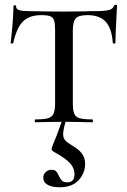

<svg xmlns="http://www.w3.org/2000/svg" viewBox="-20 -517 538 812"><path d="M36 -335Q36 -333 30.5 -333Q25 -333 25 -335Q29 -366 33 -415Q37 -464 37 -490Q37 -495 42.5 -495Q48 -495 48 -490Q48 -477 63 -473.5Q78 -470 101 -470Q187 -468 252 -468L339 -469Q356 -470 385 -470Q423 -470 440.5 -474.5Q458 -479 463 -494Q465 -497 470 -497Q475 -497 475 -494Q468 -365 468 -335Q468 -333 462.5 -333Q457 -333 457 -335Q453 -396 427.5 -424.5Q402 -453 350 -453Q313 -453 300.5 -439.5Q288 -426 288 -387V-81Q288 -50 294 -36Q300 -22 317 -17Q334 -12 371 -12Q373 -12 373 -6Q373 0 371 0Q338 0 320 -1L250 -2L181 -1Q162 0 129 0Q127 0 127 -6Q127 -12 129 -12Q166 -12 183 -17Q200 -22 206.5 -36.5Q213 -51 213 -81V-389Q213 -417 209 -430Q205 -443 193 -448Q181 -453 154 -453Q104 -453 77 -426Q50 -399 36 -335ZM247 50Q247 66 255.5 76Q264 86 286 99Q311 113 325.5 131Q340 149 340 176Q340 215 312.5 245Q285 275 231 275Q200 275 181.5 264.5Q163 254 163 234Q163 221 173 211Q183 201 197 201Q211 201 217 207Q223 213 229 227Q235 240 242 247Q249 254 265 254Q295 254 295 220Q295 194 276.5 173.5Q258 153 211 127Q198 120 198 114Q198 110 203 97Q219 60 238 6L247 -19L262 -18Q247 30 247 50Z"/></svg>

Font: Cormorant SC Medium
Style: Regular
Weight: 500
Designer: Christian Thalmann (Catharsis Fonts)
Foundry: Catharsis Fonts
Version: Version 4.000